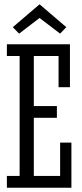

<svg xmlns="http://www.w3.org/2000/svg" viewBox="-20 -878 383 898"><path d="M253.9 -470.2V-616.2H138.2V-381.8H246.1V-327.1H138.2V-55.2H261.2V-210.9H314V0H12.2V-55.2H71.8V-616.2H12.2V-670.9H307.1V-470.2ZM261.2 -720.7 165 -793.9 69.3 -720.7 40 -751 165 -857.9 290 -751Z"/></svg>

Font: Stint Ultra Condensed
Style: Regular
Weight: 400
Width: 1
Designer: Astigmatic (AOETI)
Foundry: Astigmatic (AOETI)
Version: Version 1.000